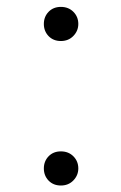

<svg xmlns="http://www.w3.org/2000/svg" viewBox="-20 -540 361 571"><path d="M212.9 -468.8Q212.9 -448.2 198.2 -433.1Q183.6 -418 161.1 -418Q138.7 -418 124.5 -432.6Q110.4 -447.3 110.4 -468.8Q110.4 -490.2 124.5 -504.9Q138.7 -519.5 161.1 -519.5Q183.6 -519.5 198.2 -504.9Q212.9 -490.2 212.9 -468.8ZM212.9 -39.1Q212.9 -18.6 198.2 -3.4Q183.6 11.7 161.1 11.7Q138.7 11.7 124.5 -2.9Q110.4 -17.6 110.4 -39.1Q110.4 -60.5 124.5 -75.2Q138.7 -89.8 161.1 -89.8Q183.6 -89.8 198.2 -75.2Q212.9 -60.5 212.9 -39.1Z"/></svg>

Font: GenYoMin TW TTF ExtraLight
Style: Regular
Weight: 250
Version: Version 1.300